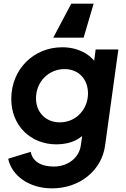

<svg xmlns="http://www.w3.org/2000/svg" viewBox="-20 -816 694 1056"><path d="M440 -609 495 -796H372L273 -609ZM266 220C419 220 540 121 558 -16L631 -544H506L498 -482C481 -502 461 -518 437 -530C403 -547 365 -556 322 -556C165 -556 42 -435 42 -272C42 -126 147 -22 291 -22C331 -22 367 -30 399 -46C410 -52 421 -59 432 -68L425 -20C417 52 353 100 276 100C204 100 158 70 149 19L25 57C45 152 142 220 266 220ZM309 -143C231 -143 178 -199 178 -275C178 -366 247 -436 335 -436C414 -436 464 -379 464 -302C464 -217 400 -143 309 -143Z"/></svg>

Font: Plus Jakarta Sans
Style: Bold Italic
Weight: 700
Italic angle: -8°
Designer: Gumpita Rahayu
Foundry: Tokotype
Version: Version 2.071;gftools[0.9.30]